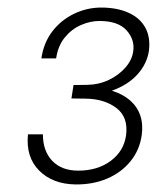

<svg xmlns="http://www.w3.org/2000/svg" viewBox="-20 -865 415 508"><path d="M179.5 -377Q119 -378 83.5 -413.8Q48 -449.5 54 -509.5H93.5Q93.5 -465.5 118.2 -439.5Q143 -413.5 187 -413.5Q238 -413.5 272.8 -439.2Q307.5 -465 313.5 -506.5Q320 -555 288 -579.2Q256 -603.5 206.5 -604L169 -604.5L174.5 -640L210.5 -640.5Q241.5 -641 267.8 -653.5Q294 -666 311.8 -686.2Q329.5 -706.5 332.5 -729.5Q337 -760 314.8 -784.8Q292.5 -809.5 243 -809.5Q219 -809.5 194.2 -798.8Q169.5 -788 151.5 -766Q133.5 -744 128.5 -710.5H89.5Q95.5 -752 118.5 -782Q141.5 -812 175.8 -828.5Q210 -845 247.5 -845Q290 -845 320.2 -831.2Q350.5 -817.5 364.5 -791.8Q378.5 -766 374 -730.5Q369 -696.5 344 -668.5Q319 -640.5 276 -625Q305 -616 324 -599.5Q343 -583 351 -559.8Q359 -536.5 355 -507.5Q349.5 -468 325.2 -438.2Q301 -408.5 263.5 -392.5Q226 -376.5 179.5 -377Z"/></svg>

Font: Public Sans Thin ExtraLight
Style: Italic
Weight: 250
Italic angle: -8°
Version: Version 2.001